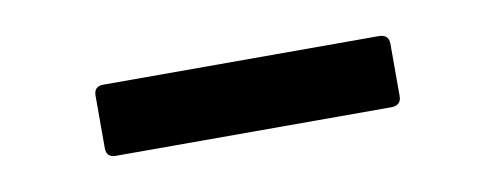

<svg xmlns="http://www.w3.org/2000/svg" viewBox="-26 -427 520 202"><g transform="rotate(-10 234.0 -326.0)"><path d="M87 -288Q77 -288 77 -298V-354Q77 -364 87 -364H381Q392 -364 392 -354V-298Q392 -288 381 -288Z"/></g></svg>

Font: LINE Seed Sans TH
Style: Regular
Weight: 400
Designer: Dalton Maag Ltd | Thai characters by Cadson Demak Co.,Ltd.
Foundry: Dalton Maag Ltd
Version: Version 1.002